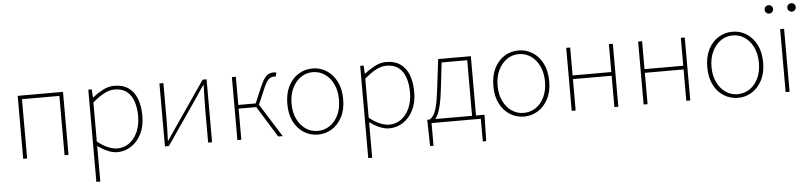

<svg xmlns="http://www.w3.org/2000/svg" viewBox="-49 -948 6114 1452"><g transform="rotate(-5 3008.0 -222.0)"><path d="M96 0V-478H440V0H410V-450H126V0Z M632 222V-478H658L662 -416H664Q700 -445 742.5 -467.5Q785 -490 830 -490Q895 -490 937.5 -460Q980 -430 1001 -375Q1022 -320 1022 -246Q1022 -165 992.5 -107.5Q963 -50 915 -19Q867 12 810 12Q776 12 738.5 -4Q701 -20 662 -48V42V222ZM812 -16Q864 -16 904 -45.5Q944 -75 967 -127Q990 -179 990 -246Q990 -307 974 -356Q958 -405 922.5 -433.5Q887 -462 828 -462Q791 -462 750 -440.5Q709 -419 662 -378V-82Q706 -46 745 -31Q784 -16 812 -16Z M1172 0V-478H1202V-224Q1202 -184 1201 -137Q1200 -90 1198 -42H1202Q1217 -65 1237 -94.5Q1257 -124 1272 -146L1500 -478H1530V0H1500V-254Q1500 -294 1501.5 -341Q1503 -388 1504 -436H1500Q1485 -414 1465 -384.5Q1445 -355 1430 -332L1202 0Z M1722 0V-478H1752V-264H1884L1936 -386Q1955 -430 1971.5 -451Q1988 -472 2004.5 -479Q2021 -486 2040 -486Q2052 -486 2060 -482L2052 -452Q2048 -454 2045.5 -454Q2043 -454 2038 -454Q2019 -454 2001.5 -441Q1984 -428 1962 -378L1908 -252L2066 0H2032L1886 -236H1752V0Z M2334 12Q2277 12 2228.5 -17.5Q2180 -47 2151 -103Q2122 -159 2122 -238Q2122 -318 2151 -374.5Q2180 -431 2228.5 -460.5Q2277 -490 2334 -490Q2391 -490 2439 -460.5Q2487 -431 2516.5 -374.5Q2546 -318 2546 -238Q2546 -159 2516.5 -103Q2487 -47 2439 -17.5Q2391 12 2334 12ZM2334 -16Q2385 -16 2426 -44Q2467 -72 2490.5 -122Q2514 -172 2514 -238Q2514 -304 2490.5 -354.5Q2467 -405 2426 -433.5Q2385 -462 2334 -462Q2283 -462 2242.5 -433.5Q2202 -405 2178 -354.5Q2154 -304 2154 -238Q2154 -172 2178 -122Q2202 -72 2242.5 -44Q2283 -16 2334 -16Z M2696 222V-478H2722L2726 -416H2728Q2764 -445 2806.5 -467.5Q2849 -490 2894 -490Q2959 -490 3001.5 -460Q3044 -430 3065 -375Q3086 -320 3086 -246Q3086 -165 3056.5 -107.5Q3027 -50 2979 -19Q2931 12 2874 12Q2840 12 2802.5 -4Q2765 -20 2726 -48V42V222ZM2876 -16Q2928 -16 2968 -45.5Q3008 -75 3031 -127Q3054 -179 3054 -246Q3054 -307 3038 -356Q3022 -405 2986.5 -433.5Q2951 -462 2892 -462Q2855 -462 2814 -440.5Q2773 -419 2726 -378V-82Q2770 -46 2809 -31Q2848 -16 2876 -16Z M3196 0V172H3170L3166 -12V-28H3600V-12L3596 172H3570V0ZM3506 -10V-450H3312L3288 -246Q3280 -175 3269.5 -131Q3259 -87 3248 -63Q3237 -39 3226.5 -27.5Q3216 -16 3208 -10L3184 -28Q3199 -36 3212.5 -55Q3226 -74 3238 -118.5Q3250 -163 3260 -248L3288 -478H3536V-10Z M3898 12Q3841 12 3792.5 -17.5Q3744 -47 3715 -103Q3686 -159 3686 -238Q3686 -318 3715 -374.5Q3744 -431 3792.5 -460.5Q3841 -490 3898 -490Q3955 -490 4003 -460.5Q4051 -431 4080.5 -374.5Q4110 -318 4110 -238Q4110 -159 4080.5 -103Q4051 -47 4003 -17.5Q3955 12 3898 12ZM3898 -16Q3949 -16 3990 -44Q4031 -72 4054.5 -122Q4078 -172 4078 -238Q4078 -304 4054.5 -354.5Q4031 -405 3990 -433.5Q3949 -462 3898 -462Q3847 -462 3806.5 -433.5Q3766 -405 3742 -354.5Q3718 -304 3718 -238Q3718 -172 3742 -122Q3766 -72 3806.5 -44Q3847 -16 3898 -16Z M4260 0V-478H4290V-266H4584V-478H4614V0H4584V-238H4290V0Z M4806 0V-478H4836V-266H5130V-478H5160V0H5130V-238H4836V0Z M5522 12Q5465 12 5416.5 -17.5Q5368 -47 5339 -103Q5310 -159 5310 -238Q5310 -318 5339 -374.5Q5368 -431 5416.5 -460.5Q5465 -490 5522 -490Q5579 -490 5627 -460.5Q5675 -431 5704.5 -374.5Q5734 -318 5734 -238Q5734 -159 5704.5 -103Q5675 -47 5627 -17.5Q5579 12 5522 12ZM5522 -16Q5573 -16 5614 -44Q5655 -72 5678.5 -122Q5702 -172 5702 -238Q5702 -304 5678.5 -354.5Q5655 -405 5614 -433.5Q5573 -462 5522 -462Q5471 -462 5430.5 -433.5Q5390 -405 5366 -354.5Q5342 -304 5342 -238Q5342 -172 5366 -122Q5390 -72 5430.5 -44Q5471 -16 5522 -16Z M5884 0V-478H5914V0ZM5812 -602Q5799 -602 5789.5 -611.5Q5780 -621 5780 -634Q5780 -648 5789.5 -657Q5799 -666 5812 -666Q5826 -666 5835 -657Q5844 -648 5844 -634Q5844 -621 5835 -611.5Q5826 -602 5812 -602ZM5984 -602Q5971 -602 5961.5 -611.5Q5952 -621 5952 -634Q5952 -648 5961.5 -657Q5971 -666 5984 -666Q5998 -666 6007 -657Q6016 -648 6016 -634Q6016 -621 6007 -611.5Q5998 -602 5984 -602Z"/></g></svg>

Font: SourceSans3VF
Style: Regular
Weight: 200
Designer: Paul D. Hunt
Foundry: Adobe
Version: Version 3.052;hotconv 1.1.0;makeotfexe 2.6.0